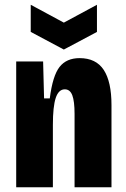

<svg xmlns="http://www.w3.org/2000/svg" viewBox="-20 -786 531 806"><path d="M48 0V-528H161L165 -373H189Q201 -468 230 -505Q259 -542 314 -542Q383 -542 415.5 -492.5Q448 -443 448 -345V0H293V-308Q293 -361 283.5 -386Q274 -411 252 -411Q226 -411 214 -375Q202 -339 202 -262V0ZM109 -766 248 -691 387 -766V-652L248 -578L109 -652Z"/></svg>

Font: Bricolage Grotesque 12pt Condensed ExtraBold
Style: Regular
Weight: 800
Width: 3
Designer: Mathieu Triay
Foundry: Atelier Triay
Version: Version 1.001; ttfautohint (v1.8.4.7-5d5b);gftools[0.9.33.de